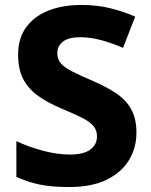

<svg xmlns="http://www.w3.org/2000/svg" viewBox="-20 -744 608 774"><path d="M530 -209Q530 -148 500 -98.5Q470 -49 410 -19.5Q350 10 258 10Q189 10 140.5 0Q92 -10 46 -31V-175Q97 -151 154.5 -136Q212 -121 262 -121Q317 -121 344 -141Q371 -161 371 -194Q371 -218 357.5 -235Q344 -252 313 -268Q282 -284 229 -306Q174 -329 134.5 -357Q95 -385 74 -424.5Q53 -464 53 -524Q53 -589 85 -633.5Q117 -678 174.5 -701Q232 -724 308 -724Q374 -724 428 -710Q482 -696 525 -677L476 -551Q433 -570 388.5 -582Q344 -594 304 -594Q256 -594 233.5 -576Q211 -558 211 -530Q211 -506 224.5 -489.5Q238 -473 270 -456.5Q302 -440 356 -417Q412 -393 451 -366Q490 -339 510 -301.5Q530 -264 530 -209Z"/></svg>

Font: Noto Sans Oriya
Style: Bold
Weight: 700
Designer: Amélie Bonet and Sol Matas
Foundry: Google LLC
Version: Version 2.006; ttfautohint (v1.8.4.7-5d5b)